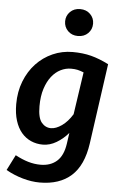

<svg xmlns="http://www.w3.org/2000/svg" viewBox="-65 -838 713 1101"><g transform="rotate(5 292.0 -287.5)"><path d="M351 -80Q321 -45 283 -22.5Q245 0 205 0Q168 0 136.5 -14Q105 -28 82 -55Q59 -82 46 -123Q33 -164 33 -218Q33 -290 56.5 -350Q80 -410 120.5 -453Q161 -496 215 -520Q269 -544 330 -544Q389 -544 437 -531.5Q485 -519 538 -492L473 -30Q455 97 387.5 157.5Q320 218 206 218Q159 218 108 203.5Q57 189 11 163L56 74Q95 95 130.5 105.5Q166 116 202 116Q259 116 295.5 84Q332 52 342 -17ZM243 -98Q272 -98 305.5 -121.5Q339 -145 366 -189L402 -433Q382 -441 366.5 -444.5Q351 -448 329 -448Q298 -448 269 -433.5Q240 -419 217.5 -390.5Q195 -362 181 -319Q167 -276 167 -218Q167 -151 189 -124.5Q211 -98 243 -98ZM351 -638Q316 -638 293.5 -660.5Q271 -683 271 -716Q271 -748 293.5 -770.5Q316 -793 351 -793Q387 -793 409.5 -770.5Q432 -748 432 -716Q432 -683 409.5 -660.5Q387 -638 351 -638Z"/></g></svg>

Font: Xgbmvzvtohvqztyvzapvmeyoton
Style: Regular
Weight: 500
Italic angle: -8°
Designer: Carrois Corporate & Edenspiekermann
Foundry: Carrois Corporate GbR & Edenspiekermann AG
Version: Version 2.001